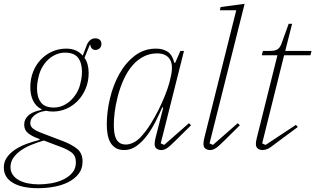

<svg xmlns="http://www.w3.org/2000/svg" viewBox="-64 -775 1654 1007"><path d="M136 212Q50 212 3 183.5Q-44 155 -44 104Q-44 73 -27 49.5Q-10 26 17 8.5Q44 -9 77 -21Q110 -33 142 -41L144 -46L135 -49Q104 -60 83.5 -76.5Q63 -93 63 -120Q63 -140 72 -154Q81 -168 94.5 -177Q108 -186 124 -191Q140 -196 154 -199V-202Q124 -217 109.5 -247Q95 -277 95 -318Q95 -361 109.5 -398Q124 -435 149.5 -462Q175 -489 209.5 -504.5Q244 -520 283 -520Q339 -520 370 -483L387 -528Q402 -574 436 -574Q451 -574 459.5 -566Q468 -558 468 -545Q468 -531 459 -522Q450 -513 436 -513Q426 -513 418.5 -520Q411 -527 410 -540H407L379 -472Q390 -457 395.5 -436.5Q401 -416 401 -392Q401 -349 386 -312Q371 -275 345.5 -248Q320 -221 286 -205.5Q252 -190 213 -190Q193 -190 178 -194Q169 -193 155 -189.5Q141 -186 127.5 -178Q114 -170 104.5 -158Q95 -146 95 -128Q95 -113 107.5 -102Q120 -91 153 -78L266 -35Q313 -17 341 6Q369 29 369 72Q369 110 348.5 136.5Q328 163 294.5 180Q261 197 219.5 204.5Q178 212 136 212ZM219 -211Q243 -211 265 -220.5Q287 -230 305 -246.5Q323 -263 336.5 -285Q350 -307 356 -331Q363 -358 364.5 -374.5Q366 -391 366 -397Q366 -445 345.5 -472Q325 -499 277 -499Q253 -499 230.5 -489.5Q208 -480 190 -463.5Q172 -447 159 -425Q146 -403 140 -379Q133 -352 131.5 -335.5Q130 -319 130 -313Q130 -265 150.5 -238Q171 -211 219 -211ZM140 192Q169 192 203 186.5Q237 181 266 167.5Q295 154 314.5 132Q334 110 334 76Q334 41 310.5 24Q287 7 253 -5L166 -38Q131 -28 99.5 -15Q68 -2 44 15Q20 32 5.5 53.5Q-9 75 -9 101Q-9 124 2.5 141Q14 158 34.5 169.5Q55 181 82 186.5Q109 192 140 192Z M588 12Q561 12 543.5 1.5Q526 -9 515.5 -27Q505 -45 500.5 -69.5Q496 -94 496 -121Q496 -187 512.5 -257.5Q529 -328 561.5 -386.5Q594 -445 642.5 -482.5Q691 -520 754 -520Q790 -520 815 -504Q840 -488 850 -446H855L882 -508H901L779 -23L797 -15L927 -129L938 -118L854 -35Q825 -6 810.5 3Q796 12 782 12Q768 12 757.5 4.5Q747 -3 747 -20Q747 -33 752 -53L792 -210L787 -212Q772 -177 752 -137.5Q732 -98 707.5 -65Q683 -32 653 -10Q623 12 588 12ZM597 -17Q615 -17 637.5 -28Q660 -39 681 -64Q705 -91 727 -126.5Q749 -162 768 -200Q787 -238 801.5 -274.5Q816 -311 824 -340L829 -361Q847 -429 828 -462Q809 -495 760 -495Q722 -495 689.5 -478.5Q657 -462 631 -432Q605 -402 585.5 -360Q566 -318 553 -267Q542 -224 537.5 -187Q533 -150 533 -121Q533 -99 535.5 -80Q538 -61 545 -47Q552 -33 564.5 -25Q577 -17 597 -17Z M1038 12Q1024 12 1013.5 4.5Q1003 -3 1003 -20Q1003 -33 1008 -53L1175 -721H1089L1093 -738L1219 -755L1035 -23L1053 -15L1183 -129L1194 -118L1110 -35Q1081 -6 1066.5 3Q1052 12 1038 12Z M1313 12Q1299 12 1288.5 4.5Q1278 -3 1278 -21Q1278 -32 1283 -52L1391 -485H1309L1315 -508H1352Q1378 -508 1391 -516Q1404 -524 1412 -545L1450 -650H1468L1432 -508H1570L1564 -485H1426L1311 -23L1329 -15L1488 -120L1498 -109L1382 -23Q1353 0 1339.5 6Q1326 12 1313 12Z"/></svg>

Font: IBM Plex Serif ExtLt
Style: Italic
Weight: 200
Italic angle: -14°
Designer: Mike Abbink, Paul van der Laan, Pieter van Rosmalen
Foundry: Bold Monday
Version: Version 3.001